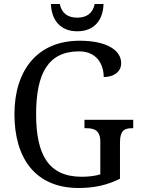

<svg xmlns="http://www.w3.org/2000/svg" viewBox="-20 -927 703 957"><path d="M365 -771C454 -771 494 -832 496 -907H452C442 -859 410 -839 365 -839C320 -839 288 -859 278 -907H234C236 -832 277 -771 365 -771ZM372 10C452 10 515 -5 578 -36V-216C578 -280 604 -288 639 -288H644V-330H401V-288H407C448 -288 480 -280 480 -220V-58C455 -50 421 -46 387 -46C221 -46 160 -157 160 -358C160 -562 221 -671 374 -671C464 -671 497 -604 497 -543C547 -543 584 -569 584 -612C584 -676 513 -724 377 -724C164 -724 52 -574 52 -358C52 -137 157 10 372 10Z"/></svg>

Font: Noto Serif Ethiopic SemiCondensed
Style: Regular
Weight: 400
Width: 4
Designer: Monotype Design Team
Foundry: Monotype Imaging Inc.
Version: Version 2.102